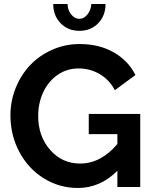

<svg xmlns="http://www.w3.org/2000/svg" viewBox="-20 -935 765 960"><path d="M246.1 -915H317.9Q317.9 -885.3 335.7 -863Q353.5 -840.8 377 -840.8Q399.4 -840.8 416.7 -862.1Q434.1 -883.3 437 -915H507.8Q507.8 -856.9 470.9 -818.8Q434.1 -780.8 377 -780.8Q319.8 -780.8 283 -818.8Q246.1 -856.9 246.1 -915ZM423.8 -365.2H681.2V0H566.9V-81.1Q481 4.9 369.1 4.9Q276.9 4.9 199.5 -43Q122.1 -90.8 77.1 -174.6Q32.2 -258.3 32.2 -358.9Q32.2 -430.7 58.8 -496.1Q85.4 -561.5 131.1 -609.6Q176.8 -657.7 241.2 -686.3Q305.7 -714.8 377.9 -714.8Q475.6 -714.8 548.1 -673.6Q620.6 -632.3 657.2 -560.1L554.2 -483.9Q527.3 -535.6 479 -564.2Q430.7 -592.8 373 -592.8Q314 -592.8 267.3 -560.1Q220.7 -527.3 195.8 -473.1Q170.9 -418.9 170.9 -355Q170.9 -253.9 230.7 -185.5Q290.5 -117.2 380.9 -117.2Q483.9 -117.2 566.9 -214.8V-264.2H423.8Z"/></svg>

Font: Rawline
Style: Bold
Weight: 700
Designer: Matt McInerney, Pablo Impallari, Rodrigo Fuenzalida
Foundry: Matt McInerney, Pablo Impallari, Rodrigo Fuenzalida
Version: Version 4.020;PS 004.020;hotconv 1.0.88;makeotf.lib2.5.64775